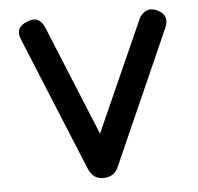

<svg xmlns="http://www.w3.org/2000/svg" viewBox="-43 -551 612 594"><g transform="rotate(-5 263.0 -253.5)"><path d="M302 -31Q295.5 -15.5 283.8 -7.8Q272 0 254 0Q222.5 0 209 -33L39 -447Q21.5 -487 61 -502Q98.5 -519.5 116 -480L275 -92H236L410 -482Q418.5 -498.5 433.2 -504.5Q448 -510.5 466 -502Q503 -484.5 486 -446Z"/></g></svg>

Font: Jura Light
Style: Bold
Weight: 700
Version: Version 5.104